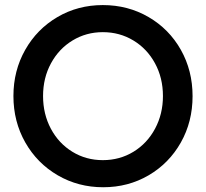

<svg xmlns="http://www.w3.org/2000/svg" viewBox="-20 -748 832 775"><path d="M34.2 -360.4Q34.2 -462.9 81.8 -546.9Q129.4 -630.9 211.9 -679.2Q294.4 -727.5 395 -727.5Q496.6 -727.5 579.6 -679.2Q662.6 -630.9 710 -546.9Q757.3 -462.9 757.3 -359.9Q757.3 -256.8 710 -172.9Q662.6 -88.9 580.1 -40.5Q497.6 7.8 396.5 7.8Q295.9 7.8 212.9 -40.5Q129.9 -88.9 82 -173.1Q34.2 -257.3 34.2 -360.4ZM637.7 -360.4Q637.7 -433.6 605.7 -492.4Q573.7 -551.3 518.3 -584.7Q462.9 -618.2 395 -618.2Q328.1 -618.2 272.9 -584.7Q217.8 -551.3 185.8 -492.4Q153.8 -433.6 153.8 -360.4Q153.8 -287.6 185.3 -228.5Q216.8 -169.4 272 -135.5Q327.1 -101.6 395 -101.6Q463.4 -101.6 518.8 -135.5Q574.2 -169.4 606 -228.8Q637.7 -288.1 637.7 -360.4Z"/></svg>

Font: Reddit Sans SemiBold
Style: Regular
Weight: 600
Designer: Stephen Hutchings
Foundry: Reddit
Version: Version 1.013